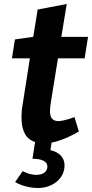

<svg xmlns="http://www.w3.org/2000/svg" viewBox="-20 -710 462 964"><path d="M163 168C126 168 94 149 94 149L56 204C56 204 103 234 171 234C240 234 304 190 304 120C304 79 275 53 233 44L239 6C293 -4 354 -36 376 -50L354 -122C354 -122 302 -102 273 -102C244 -102 231 -119 231 -151C231 -165 232 -178 236 -200L271 -417H405L422 -525H288L315 -690L169 -662L147 -525L55 -512L40 -417H130L93 -181C89 -159 88 -139 88 -121C88 -54 109 -12 156 3L143 87C188 87 218 100 218 126C218 154 193 168 163 168Z"/></svg>

Font: Bitter
Style: Bold Italic
Weight: 700
Designer: Sol Matas
Foundry: Sol Matas
Version: Version 1.002